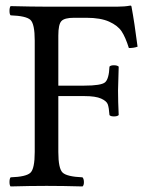

<svg xmlns="http://www.w3.org/2000/svg" viewBox="-20 -669 525 691"><path d="M283.2 -323.2H189.9V-122.1Q189.9 -62 205.6 -47.6Q221.2 -33.2 276.9 -30.8Q281.7 -25.9 282 -13.9Q282.2 -2 276.9 2Q207 0 147.9 0Q87.9 0 18.1 2Q14.2 -2 14.2 -13.9Q14.2 -25.9 18.1 -30.8Q74.2 -32.7 89.6 -47.4Q105 -62 105 -122.1V-522.9Q105 -583 89.6 -597.4Q74.2 -611.8 18.1 -613.8Q14.2 -617.7 14.2 -629.9Q14.2 -642.1 18.1 -647Q98.1 -645 147 -645H402.3Q428.7 -645 449.2 -648.9Q452.6 -648.9 453.1 -646Q463.9 -588.4 475.1 -501Q461.9 -496.1 443.8 -496.1Q431.6 -535.2 417.7 -556.2Q403.8 -577.1 372.8 -591.1Q341.8 -605 291 -605H246.1Q211.9 -605 200.9 -593Q189.9 -581.1 189.9 -541V-360.8H283.2Q344.2 -360.8 358.2 -372.8Q372.1 -384.8 374 -429.2Q377.9 -434.1 389.9 -434.1Q401.9 -434.1 407.2 -429.2Q405.3 -377.4 404.8 -342.8Q404.8 -304.7 407.2 -254.9Q402.3 -250 390.1 -250Q377.9 -250 374 -254.9Q372.1 -281.7 367.9 -293.5Q363.8 -305.2 344 -314.2Q324.2 -323.2 283.2 -323.2Z"/></svg>

Font: Linux Libertine
Style: Regular
Weight: 400
Designer: Philipp H. Poll
Foundry: Philipp H. Poll
Version: Version 5.3.0 ; ttfautohint (v0.9)